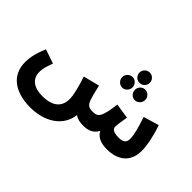

<svg xmlns="http://www.w3.org/2000/svg" viewBox="-177 -1159 1773 1773"><g transform="rotate(45 709.5 -272.5)"><path d="M908 -642C946 -642 975 -673 975 -709C975 -747 946 -777 908 -777C870 -777 840 -747 840 -709C840 -673 870 -642 908 -642ZM826 -498C862 -498 892 -530 892 -568C892 -604 862 -636 826 -636C788 -636 757 -604 757 -568C757 -530 788 -498 826 -498ZM989 -498C1027 -498 1057 -530 1057 -568C1057 -604 1027 -636 989 -636C952 -636 923 -604 923 -568C923 -530 952 -498 989 -498ZM815 5C873 5 928 -5 966 -73C990 -19 1051 5 1126 5C1276 5 1367 -71 1367 -215C1367 -285 1343 -400 1309 -492L1157 -447C1189 -355 1213 -269 1213 -218C1213 -164 1184 -148 1128 -148C1055 -148 1035 -171 1035 -199C1035 -226 1045 -283 1053 -333L905 -356C881 -163 854 -149 791 -148C743 -147 717 -159 698 -218C691 -239 679 -283 661 -360L503 -320C534 -223 558 -137 558 -81C558 16 499 79 358 79C236 79 182 19 182 -57C182 -99 191 -133 217 -203L78 -251C33 -144 25 -81 25 -30C25 146 164 232 354 232C541 232 690 140 710 -24C740 -1 781 5 815 5Z"/></g></svg>

Font: Noto Sans Arabic UI Extra
Style: Regular
Weight: 800
Designer: Nadine Chahine - Monotype Design Team
Foundry: Monotype Imaging Inc.
Version: Version 1.900